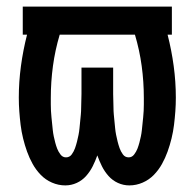

<svg xmlns="http://www.w3.org/2000/svg" viewBox="-20 -550 590 582"><path d="M372 12Q354 12 337.5 4.5Q321 -3 309 -16.5Q297 -30 289 -46Q281 -62 275 -79Q269 -62 261 -46Q253 -30 241 -16.5Q229 -3 212.5 4.5Q196 12 178 12Q157 12 137.5 3.5Q118 -5 103.5 -20Q89 -35 79 -53Q69 -71 62 -90.5Q55 -110 50 -130.5Q45 -151 42.5 -171.5Q40 -192 38.5 -212.5Q37 -233 37 -254Q37 -302 43.5 -350Q50 -398 62 -445H49V-530H501V-445H488Q500 -398 506.5 -350Q513 -302 513 -254Q513 -233 511.5 -212.5Q510 -192 507.5 -171.5Q505 -151 500 -130.5Q495 -110 488 -90.5Q481 -71 471 -53Q461 -35 446.5 -20Q432 -5 412.5 3.5Q393 12 372 12ZM180 -73Q191 -73 197.5 -82Q204 -91 207.5 -101Q211 -111 213.5 -121Q216 -131 218 -141Q220 -151 221 -161.5Q222 -172 223 -182Q224 -192 225 -202.5Q226 -213 226 -223.5Q226 -234 226.5 -244.5Q227 -255 227 -265V-345H323V-265Q323 -255 323.5 -244.5Q324 -234 324 -223.5Q324 -213 325 -202.5Q326 -192 327 -182Q328 -172 329 -161.5Q330 -151 332 -141Q334 -131 336.5 -121Q339 -111 342.5 -101Q346 -91 352.5 -82Q359 -73 370 -73Q380 -73 386.5 -81.5Q393 -90 396.5 -99Q400 -108 402.5 -117.5Q405 -127 407 -136.5Q409 -146 410 -155.5Q411 -165 412 -175Q413 -185 414 -194.5Q415 -204 415.5 -214Q416 -224 416 -233.5Q416 -243 416 -253Q416 -302 409.5 -350Q403 -398 389 -445H161Q147 -398 140.5 -350Q134 -302 134 -253Q134 -243 134 -233.5Q134 -224 134.5 -214Q135 -204 136 -194.5Q137 -185 138 -175Q139 -165 140 -155.5Q141 -146 143 -136.5Q145 -127 147.5 -117.5Q150 -108 153.5 -99Q157 -90 163.5 -81.5Q170 -73 180 -73Z"/></svg>

Font: Lode Dark
Style: Bold
Weight: 700
Monospace: yes
Designer: Belleve Invis
Foundry: Belleve Invis
Version: Version 29.2.0; ttfautohint (v1.8.3)